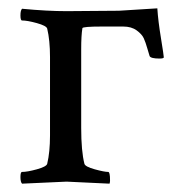

<svg xmlns="http://www.w3.org/2000/svg" viewBox="-20 -440 434 463"><path d="M140.6 -413.1Q154.3 -413.1 201.7 -413.6Q249 -414.1 266.6 -414.1L359.4 -419.9Q361.3 -389.6 368.2 -347.7Q375 -305.7 375 -301.8Q375 -298.8 364.3 -298.8Q343.8 -298.8 340.8 -304.7Q339.8 -307.6 335.4 -322.8Q331.1 -337.9 326.7 -347.7Q322.3 -357.4 309.6 -366.7Q296.9 -376 277.3 -376H225.6Q179.7 -376 178.7 -372.1Q175.8 -354.5 175.8 -321.3V-131.8Q175.8 -75.2 183.6 -44.9Q185.5 -38.1 208.5 -31.7Q231.4 -25.4 241.2 -25.4Q244.1 -25.4 245.1 -13.7Q246.1 -2 244.1 2.9Q146.5 -2 140.6 -2Q132.8 -2 33.2 2.9Q29.3 -1 29.3 -13.2Q29.3 -25.4 33.2 -25.4Q45.9 -25.4 68.8 -31.7Q91.8 -38.1 93.8 -44.9Q100.6 -73.2 100.6 -113.3V-302.7Q100.6 -342.8 93.8 -371.1Q91.8 -377.9 68.8 -384.3Q45.9 -390.6 33.2 -390.6Q29.3 -390.6 29.3 -402.8Q29.3 -415 33.2 -418.9Q93.8 -413.1 140.6 -413.1Z"/></svg>

Font: Crimson Text
Style: Roman
Weight: 400
Version: Version 0.13